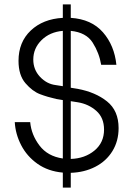

<svg xmlns="http://www.w3.org/2000/svg" viewBox="-20 -776 600 871"><path d="M301 8V75H265V7Q198 1 150 -33Q102 -67 76 -117.5Q50 -168 47 -222H117Q122 -165 159 -116Q196 -67 265 -57V-322L235 -327Q195 -336 161 -349Q127 -362 95.5 -398.5Q64 -435 64 -500Q64 -585 119.5 -637.5Q175 -690 265 -695V-756H301V-695Q395 -689 447 -629.5Q499 -570 508 -482H439Q430 -536 400.5 -582.5Q371 -629 301 -636V-378L332 -373Q413 -358 465.5 -316Q518 -274 518 -195Q518 -136 490 -90.5Q462 -45 412.5 -19.5Q363 6 301 8ZM265 -385V-636Q206 -631 168.5 -594Q131 -557 131 -506Q131 -460 161.5 -427.5Q192 -395 233 -390ZM452 -188Q452 -242 417 -273Q382 -304 333 -312L301 -317V-55Q365 -57 408.5 -93Q452 -129 452 -188Z"/></svg>

Font: Lopes Sans Light
Style: Regular
Weight: 300
Designer: Gabriel Lam, Diego Maldonado
Foundry: TypeRant, Foresti Design
Version: Version 4.000